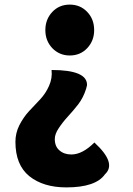

<svg xmlns="http://www.w3.org/2000/svg" viewBox="-20 -603 576 834"><path d="M268 211Q168 211 107 162Q47 113 47 13Q47 -25 64 -59Q82 -94 106 -120Q131 -146 155 -172Q179 -198 193 -230Q208 -263 204 -299Q360 -299 358 -233L354 -217Q342 -179 320 -150Q298 -122 275 -97Q252 -72 235 -46Q218 -21 218 1Q218 33 238 50Q258 68 290 68Q338 68 390 16Q488 106 436 154Q396 211 268 211ZM283 -362Q238 -362 207 -394Q177 -426 177 -472Q177 -519 207 -551Q237 -583 283 -583Q329 -583 359 -551Q389 -520 389 -472Q389 -426 359 -394Q329 -362 283 -362Z"/></svg>

Font: Swei Half Moon CJK SC
Style: Black
Weight: 900
Version: Version 2.071